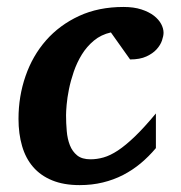

<svg xmlns="http://www.w3.org/2000/svg" viewBox="-20 -520 521 552"><path d="M450.2 -425.8Q450.2 -417 445.8 -403.8Q441.4 -390.6 430.4 -378.4Q419.4 -366.2 400.9 -357.7Q382.3 -349.1 354 -349.1L298.8 -426.8Q270.5 -420.4 250 -403.3Q229.5 -386.2 215.3 -363.3Q201.2 -340.3 192.1 -314Q183.1 -287.6 178.2 -263.2Q173.3 -238.8 171.6 -219Q169.9 -199.2 169.9 -189Q169.9 -166 171.9 -143.3Q173.8 -120.6 180.9 -102.5Q188 -84.5 201.9 -73.2Q215.8 -62 240.2 -62Q258.8 -62 277.8 -67.4Q296.9 -72.8 319.1 -87.4Q341.3 -102.1 367.9 -127.7Q394.5 -153.3 428.2 -193.8V-94.2Q407.7 -69.8 384.3 -50.3Q360.8 -30.8 333.7 -16.8Q306.6 -2.9 275.6 4.6Q244.6 12.2 209 12.2Q163.1 12.2 129.9 -1.5Q96.7 -15.1 75.2 -40Q53.7 -64.9 43.5 -100.1Q33.2 -135.3 33.2 -178.2Q33.2 -243.2 53.5 -301.5Q73.7 -359.9 112.5 -404.1Q151.4 -448.2 207.3 -474.1Q263.2 -500 335 -500Q364.7 -500 386.5 -492.9Q408.2 -485.8 422.4 -474.9Q436.5 -463.9 443.4 -450.9Q450.2 -438 450.2 -425.8Z"/></svg>

Font: Charis SIL Cyr
Style: Bold Italic
Weight: 700
Italic angle: -11°
Foundry: SIL International
Version: Version 5.000